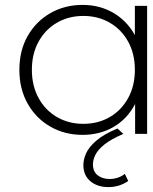

<svg xmlns="http://www.w3.org/2000/svg" viewBox="-20 -546 623 783"><path d="M317 4Q244 4 185.5 -29.5Q127 -63 93 -123Q59 -183 59 -261Q59 -340 93 -399.5Q127 -459 185.5 -492.5Q244 -526 317 -526Q386 -526 441.5 -494Q497 -462 530 -403Q530 -403 530 -402V-522H580V0H531V-123Q531 -122 530 -120Q498 -60 442.5 -28Q387 4 317 4ZM320 -41Q380 -41 427.5 -68.5Q475 -96 502.5 -146Q530 -196 530 -261Q530 -327 502.5 -376.5Q475 -426 427.5 -453.5Q380 -481 320 -481Q260 -481 212.5 -453.5Q165 -426 137.5 -376.5Q110 -327 110 -261Q110 -196 137.5 -146Q165 -96 212.5 -68.5Q260 -41 320 -41ZM422 217Q377 217 348.5 193Q320 169 320 127Q320 104 331.5 78.5Q343 53 373.5 27Q404 1 459 -22L483 0Q432 22 405.5 43.5Q379 65 369 85.5Q359 106 359 124Q359 154 378.5 169Q398 184 427 184Q444 184 460.5 178.5Q477 173 489 163L503 192Q486 204 465.5 210.5Q445 217 422 217Z"/></svg>

Font: Montserrat Z Light
Style: Regular
Weight: 300
Designer: Julieta Ulanovsky
Foundry: Julieta Ulanovsky
Version: Version 8.000